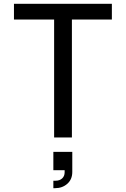

<svg xmlns="http://www.w3.org/2000/svg" viewBox="-20 -719 658 1004"><path d="M565 -617H356V0H263V-617H53V-699H565ZM259 171V75H358V180Q358 219 332 242Q306 265 268 265H259V226H270Q292 226 305 214Q318 202 318 182V171Z"/></svg>

Font: Fragment Mono SC
Style: Regular
Weight: 400
Monospace: yes
Designer: Wei Huang based on Nimbus Sans by URW Studio, based on Helvetica by Max Miedinger.
Foundry: Wei Huang
Version: Version 1.012; ttfautohint (v1.8.4.7-5d5b)